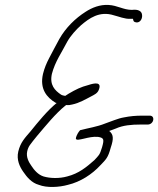

<svg xmlns="http://www.w3.org/2000/svg" viewBox="-20 -723 640 777"><path d="M205 -307C206 -307 208 -307 209 -306C172 -276 133 -228 104 -192C80 -164 63 -147 54 -110C46 -76 60 -48 74 -28C89 -6 108 17 137 25C170 38 219 35 255 25C306 13 353 -18 386 -54C409 -78 417 -84 428 -125C441 -163 439 -179 422 -193C432 -196 440 -200 449 -203C478 -216 512 -219 549 -219H578C589 -219 598 -227 600 -237C602 -247 597 -255 586 -255H557C529 -255 507 -253 482 -248C457 -244 429 -231 405 -223C373 -210 338 -205 304 -196C296 -187 291 -177 288 -168C282 -151 305 -159 320 -162C337 -166 357 -171 377 -169C401 -165 402 -159 393 -127C383 -94 380 -95 362 -75C329 -46 299 -21 252 -9C220 0 183 -1 156 -9C134 -16 118 -35 107 -52C97 -66 85 -87 90 -110C92 -120 96 -129 101 -136C107 -145 118 -158 130 -173C165 -214 204 -263 245 -296C246 -296 247 -297 248 -298C257 -297 265 -298 272 -300C301 -306 326 -321 349 -333C360 -339 375 -345 380 -360C393 -393 362 -387 338 -379C307 -371 287 -361 258 -344L244 -335C238 -336 232 -337 227 -340C202 -357 180 -379 190 -424C203 -474 230 -511 252 -554C266 -579 288 -603 308 -621C340 -648 382 -680 441 -661C458 -657 487 -645 507 -647H518C520 -641 519 -637 525 -634C544 -626 557 -645 555 -662C554 -679 538 -686 514 -683C479 -683 456 -701 419 -703C384 -705 352 -692 326 -675C285 -649 246 -611 220 -565C212 -550 205 -537 199 -526L179 -488C168 -467 160 -448 154 -424C140 -363 169 -329 205 -307Z"/></svg>

Font: Stray Cat
Style: Obl
Weight: 400
Version: Version 1.0